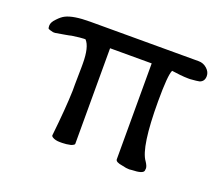

<svg xmlns="http://www.w3.org/2000/svg" viewBox="-84 -562 808 698"><g transform="rotate(20 319.5 -213.0)"><path d="M576 -441Q594 -441 608 -428.5Q622 -416 622 -400Q622 -379 604 -373Q596 -371 569 -369Q565 -369 561 -369Q547 -369 529 -371L497 -375Q487 -355 487 -254Q487 -76 519 -33Q529 -18 529 -9L528 0Q525 13 483 14Q478 15 473 15Q461 15 446 11Q418 7 418 -4V-375H257V-5Q257 -1 244 4Q226 8 211 8Q206 8 202 8Q184 8 173 1Q170 0 168 -5Q180 -115 182 -183Q182 -185 182 -208Q182 -231 183 -276Q183 -282 183 -288Q183 -353 162 -375Q161 -375 156 -375Q145 -375 110 -370Q103 -368 88 -365.5Q73 -363 50 -359H42Q34 -361 30.5 -362Q27 -363 24 -364.5Q21 -366 21 -375Q21 -376 21 -377Q21 -390 36 -405Q50 -420 62 -426Q91 -441 156 -441Z"/></g></svg>

Font: New Athena Unicode
Style: Regular
Weight: 400
Designer: J. Rusten 1997; rev. by R. Hancock 2001, 2002, rev. by D. Mastronarde 2002-2021
Foundry: GreekKeys New Athena Unicode
Version: Version 5.008